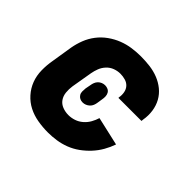

<svg xmlns="http://www.w3.org/2000/svg" viewBox="-130 -690 860 860"><g transform="rotate(45 300.0 -260.0)"><path d="M263 8Q230 8 198 2.5Q166 -3 138.5 -17Q111 -31 90 -54.5Q69 -78 58 -107Q47 -136 46.5 -169Q46 -202 52 -235L68 -335Q73 -363 83.5 -390Q94 -417 112 -440.5Q130 -464 154.5 -481.5Q179 -499 206 -509.5Q233 -520 261 -524Q289 -528 317 -528Q346 -528 374 -524.5Q402 -521 427.5 -511Q453 -501 474 -484Q495 -467 508 -443.5Q521 -420 525 -392Q529 -364 524 -335L523 -325H377V-329Q380 -345 377 -361Q374 -377 364 -388Q354 -399 338.5 -403.5Q323 -408 307 -408Q289 -408 271.5 -401.5Q254 -395 241 -381Q228 -367 221.5 -350Q215 -333 212 -316L195 -216Q192 -196 194 -176Q196 -156 206.5 -141Q217 -126 235 -119Q253 -112 273 -112Q291 -112 309 -118Q327 -124 342 -137Q357 -150 366.5 -167Q376 -184 381 -201L517 -170Q508 -144 494 -119.5Q480 -95 460.5 -74Q441 -53 418 -36.5Q395 -20 369 -10Q343 0 316 4Q289 8 263 8ZM278 -197Q268 -197 260 -201Q252 -205 247 -213Q242 -221 242 -231Q242 -241 243 -251L248 -277Q249 -285 252.5 -294Q256 -303 262.5 -309.5Q269 -316 277.5 -319.5Q286 -323 295 -323Q305 -323 313.5 -319Q322 -315 326.5 -307Q331 -299 331.5 -289Q332 -279 330 -269L326 -243Q325 -235 321.5 -226Q318 -217 311 -210.5Q304 -204 295.5 -200.5Q287 -197 278 -197Z"/></g></svg>

Font: Iosevka Heavy Extended
Style: Italic
Weight: 900
Width: 7
Italic angle: -9°
Monospace: yes
Designer: Belleve Invis
Foundry: Belleve Invis
Version: Version 32.5.0; ttfautohint (v1.8.4)